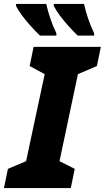

<svg xmlns="http://www.w3.org/2000/svg" viewBox="-52 -951 530 971"><path d="M-32 0 -12 -97 80 -136 174 -576 98 -617 118 -714H458L438 -617L342 -576L249 -136L326 -97L306 0ZM341 -771Q320 -791 296.5 -817Q273 -843 252.5 -870Q232 -897 220 -921V-931H373Q380 -898 393 -859Q406 -820 424 -783V-771ZM150 -771Q129 -791 105.5 -817Q82 -843 61.5 -870Q41 -897 29 -921V-931H182Q189 -898 202 -859Q215 -820 233 -783V-771Z"/></svg>

Font: Noto Sans ExtraBold
Style: Italic
Weight: 800
Italic angle: -12°
Designer: Monotype Design Team
Foundry: Monotype Imaging Inc.
Version: Version 2.013; ttfautohint (v1.8.4.7-5d5b)